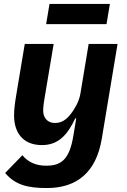

<svg xmlns="http://www.w3.org/2000/svg" viewBox="-20 -738 640 970"><path d="M217 212C370 212 465.9 131 494 -35.9L573.9 -516H427.9L386 -263.8C378.9 -221.9 354 -183.9 339.1 -164.1C316.1 -133.9 291.9 -116.8 258.2 -116.8C213.1 -116.8 198.2 -150.9 198.2 -177.9C198.2 -203.1 202.1 -223 204.9 -241.1L251.1 -516H105.1L62.1 -258.2C54 -209.9 51.1 -182.9 51.1 -154.1C51.1 -73.9 90.9 -5 192.1 -5C274.1 -5 321 -56.1 360.1 -139.9H365.1L350.9 -54C331 71 286.9 99.1 213.1 99.1C166.9 99.1 125 84.9 93 46.2L6 136C57.9 197.1 121.1 212 217 212ZM213.1 -616.1H518.1L535.2 -718H230.1Z"/></svg>

Font: Margiela Mono Italic Bold It
Style: Regular
Weight: 700
Designer: Mike Abbink, Paul van der Laan, Pieter van Rosmalen
Foundry: Bold Monday
Version: Version 2.003 2021